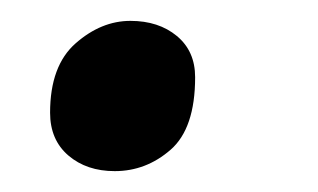

<svg xmlns="http://www.w3.org/2000/svg" viewBox="-20 -156 305 184"><path d="M90 8Q63 8 45.5 -7Q28 -22 28 -48Q28 -93 52.5 -114.5Q77 -136 105 -136Q132 -136 149.5 -121.5Q167 -107 167 -82Q167 -33 143.5 -12.5Q120 8 90 8Z"/></svg>

Font: Noto Serif Medium
Style: Italic
Weight: 500
Italic angle: -12°
Designer: Monotype Design Team
Foundry: Monotype Imaging Inc.
Version: Version 2.014; ttfautohint (v1.8.4.7-5d5b)